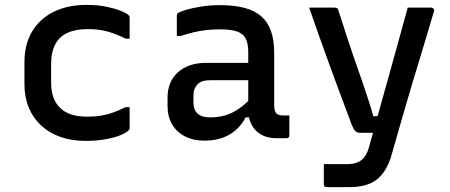

<svg xmlns="http://www.w3.org/2000/svg" viewBox="-20 -565 1840 785"><path d="M334 -545Q380 -545 415.5 -537.5Q451 -530 474.5 -520.5Q498 -511 506 -503Q509 -500 509.5 -497.5Q510 -495 510 -492Q510 -471 510 -449.5Q510 -428 510 -407H494Q458 -425 422 -435.5Q386 -446 340 -446Q290 -446 256.5 -431Q223 -416 206 -384Q189 -352 189 -302V-228Q189 -194 198 -168Q207 -142 225 -125Q242 -107 270 -97.5Q298 -88 338 -88Q369 -88 395 -92.5Q421 -97 445 -106Q469 -115 494 -127H510Q510 -105 510 -83.5Q510 -62 510 -41Q510 -39 509.5 -37Q509 -35 507 -33Q498 -23 473 -12.5Q448 -2 411 4.5Q374 11 330 11Q272 11 226 -5.5Q180 -22 147.5 -52.5Q115 -83 97.5 -125.5Q80 -168 80 -220V-311Q80 -384 111.5 -436.5Q143 -489 200 -517Q257 -545 334 -545Z M1101 -348Q1101 -321 1101 -294.5Q1101 -268 1101 -240.5Q1101 -213 1101 -186Q1101 -159 1101 -134Q1101 -122 1103.5 -114Q1106 -106 1110 -101Q1115 -97 1121.5 -95Q1128 -93 1137 -93Q1139 -93 1141.5 -93Q1144 -93 1147 -93H1163Q1163 -72 1163 -52Q1163 -32 1163 -11Q1163 -6 1160 -3Q1157 0 1152 0Q1147 0 1133.5 0Q1120 0 1110 0Q1084 0 1063.5 -7.5Q1043 -15 1027.5 -30Q1012 -45 1003.5 -66.5Q995 -88 995 -116Q995 -150 995 -185.5Q995 -221 995 -255Q995 -271 995 -287Q995 -303 995 -319Q995 -335 995 -351Q995 -387 984.5 -407.5Q974 -428 948.5 -436.5Q923 -445 879 -445Q850 -445 823.5 -442Q797 -439 771.5 -433Q746 -427 720 -418H703Q703 -439 703 -460Q703 -481 703 -501Q703 -505 704 -507Q705 -509 706 -510Q712 -516 738 -524Q764 -532 801.5 -538Q839 -544 879 -544Q937 -544 979 -533Q1021 -522 1048 -498.5Q1075 -475 1088 -438Q1101 -401 1101 -348ZM771 -145Q771 -116 788 -100.5Q805 -85 839 -85Q871 -85 899.5 -93Q928 -101 956 -120Q984 -139 1014 -172V-85H984Q969 -55 944.5 -33.5Q920 -12 888 -1Q856 10 817 10Q770 10 736 -7.5Q702 -25 683.5 -57Q665 -89 665 -133V-166Q665 -199 676 -225Q687 -251 707.5 -269.5Q728 -288 757 -298Q786 -308 822 -308Q857 -308 890 -308Q923 -308 954.5 -308Q986 -308 1017 -308Q1025 -308 1029.5 -296Q1034 -284 1035 -267.5Q1036 -251 1036 -237Q1000 -237 969 -237Q938 -237 906.5 -237Q875 -237 839 -237Q821 -237 808.5 -233Q796 -229 787 -220Q780 -212 775.5 -201.5Q771 -191 771 -177Z M1742 -534Q1747 -534 1752 -530Q1757 -526 1754 -518Q1732 -442 1710 -370.5Q1688 -299 1667 -228.5Q1646 -158 1625.5 -87Q1605 -16 1584 58Q1571 108 1548.5 139.5Q1526 171 1492.5 185.5Q1459 200 1411 200Q1400 200 1384 200Q1368 200 1353.5 200Q1339 200 1328.5 200Q1318 200 1315 200Q1310 200 1307 197.5Q1304 195 1304 189V106H1320Q1341 106 1361 106Q1381 106 1402 106Q1436 106 1457 90Q1478 74 1488 39Q1495 14 1507.5 -31.5Q1520 -77 1537 -137.5Q1554 -198 1573 -266Q1592 -334 1611 -403Q1630 -472 1647 -534Q1658 -534 1669.5 -534Q1681 -534 1693 -534Q1705 -534 1717.5 -534Q1730 -534 1742 -534ZM1345 -534Q1354 -534 1358 -531.5Q1362 -529 1364 -521Q1384 -459 1401.5 -405.5Q1419 -352 1435 -307Q1451 -262 1464 -223Q1477 -184 1488 -151Q1499 -118 1506 -90H1554L1535 -22H1454Q1445 -22 1439 -24.5Q1433 -27 1428 -35Q1423 -43 1416 -60Q1410 -77 1396 -114Q1382 -151 1363.5 -201Q1345 -251 1324 -308.5Q1303 -366 1282.5 -424Q1262 -482 1244 -534Q1256 -534 1268.5 -534Q1281 -534 1293.5 -534Q1306 -534 1318.5 -534Q1331 -534 1345 -534Z"/></svg>

Font: Recursive Monospace Medium
Style: Regular
Weight: 500
Version: Version 1.047